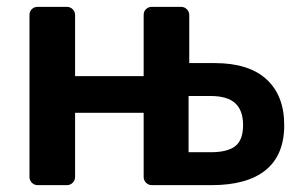

<svg xmlns="http://www.w3.org/2000/svg" viewBox="-20 -540 874 560"><path d="M90 0Q80 0 73 -7Q66 -14 66 -24V-496Q66 -507 73 -513.5Q80 -520 90 -520H175Q185 -520 192 -513Q199 -506 199 -496V-318H399V-496Q399 -507 406 -513.5Q413 -520 423 -520H508Q518 -520 525 -513Q532 -506 532 -496V-356H606Q706 -356 757.5 -308.5Q809 -261 809 -175Q809 -88 755 -44Q701 0 597 0H423Q413 0 406 -7Q399 -14 399 -24V-211H199V-24Q199 -14 192 -7Q185 0 175 0ZM594 -96Q644 -96 666.5 -114Q689 -132 689 -175Q689 -218 666 -239Q643 -260 594 -260H530V-96Z"/></svg>

Font: Rubik AZ
Style: Regular
Weight: 500
Designer: Hubert and Fischer
Foundry: Hubert & Fischer
Version: Version 2.000